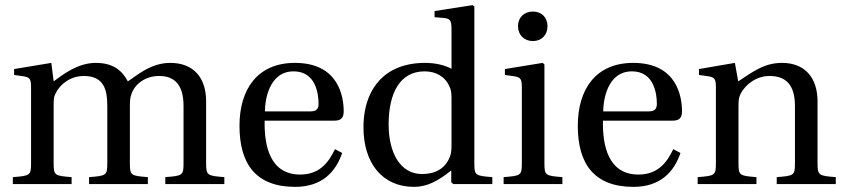

<svg xmlns="http://www.w3.org/2000/svg" viewBox="-20 -717 3289 748"><path d="M30 0H259V-27C192 -32 189 -34 189 -82V-302C189 -326 189 -339 196 -352C214 -390 255 -421 307 -421C388 -421 398 -362 398 -304V-82C398 -34 395 -32 327 -27V0H556V-27C489 -32 486 -34 486 -82V-302C486 -326 487 -338 493 -353C507 -391 547 -421 600 -421C659 -421 695 -388 695 -304V-82C695 -34 692 -32 624 -27V0H854V-27C787 -32 783 -34 783 -82V-322C783 -417 732 -472 643 -472C566 -472 511 -421 478 -400C455 -444 419 -472 353 -472C281 -472 222 -424 189 -400L180 -472L35 -448V-425L70 -420C94 -416 101 -412 101 -378V-82C101 -34 98 -32 30 -27Z M913 -227C913 -78 977 11 1130 11C1234 11 1288 -47 1313 -121L1285 -136C1259 -81 1223 -37 1149 -37C1032 -37 1009 -149 1011 -247H1282C1302 -247 1319 -252 1319 -283C1319 -338 1301 -472 1129 -472C982 -472 913 -368 913 -227ZM1012 -283C1012 -322 1026 -439 1124 -439C1211 -439 1221 -350 1221 -313C1221 -295 1215 -283 1189 -283Z M1396 -221C1396 -82 1469 11 1593 11C1644 11 1687 -12 1738 -53V-7L1746 0H1898V-27C1831 -32 1828 -34 1828 -82V-692L1821 -697L1673 -674V-650L1709 -647C1733 -644 1739 -639 1739 -603V-449C1713 -463 1678 -472 1635 -472C1558 -472 1500 -447 1461 -407C1421 -365 1396 -303 1396 -221ZM1494 -232C1494 -354 1538 -439 1634 -439C1678 -439 1714 -419 1731 -380C1739 -364 1739 -350 1739 -325V-160C1739 -139 1739 -123 1733 -107C1714 -58 1673 -39 1624 -39C1538 -39 1494 -124 1494 -232Z M1998 -615C1998 -581 2022 -557 2056 -557C2090 -557 2113 -581 2113 -615C2113 -649 2090 -672 2056 -672C2022 -672 1998 -649 1998 -615ZM1942 0H2171V-27C2104 -32 2101 -34 2101 -82V-466L2094 -472L1947 -448V-425L1982 -420C2006 -416 2013 -412 2013 -378V-82C2013 -34 2010 -32 1942 -27Z M2231 -227C2231 -78 2295 11 2448 11C2552 11 2606 -47 2631 -121L2603 -136C2577 -81 2541 -37 2467 -37C2350 -37 2327 -149 2329 -247H2600C2620 -247 2637 -252 2637 -283C2637 -338 2619 -472 2447 -472C2300 -472 2231 -368 2231 -227ZM2330 -283C2330 -322 2344 -439 2442 -439C2529 -439 2539 -350 2539 -313C2539 -295 2533 -283 2507 -283Z M2698 0H2927V-27C2860 -32 2857 -34 2857 -82V-302C2857 -326 2858 -338 2866 -353C2886 -390 2928 -421 2978 -421C3042 -421 3077 -386 3077 -304V-82C3077 -34 3074 -32 3006 -27V0H3236V-27C3169 -32 3165 -34 3165 -82V-322C3165 -417 3113 -472 3027 -472C2957 -472 2914 -438 2856 -400L2843 -472L2703 -448V-425L2738 -420C2762 -416 2769 -412 2769 -378V-82C2769 -34 2766 -32 2698 -27Z"/></svg>

Font: erewhon
Style: Regular
Weight: 400
Version: Version 1.0.0